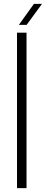

<svg xmlns="http://www.w3.org/2000/svg" viewBox="-20 -968 236 988"><path d="M67.5 0V-800H116.5V0ZM77 -840 154.5 -948H196L117 -840Z"/></svg>

Font: Big Shoulders Text Thin ExtraLight
Style: Regular
Weight: 250
Version: Version 2.002